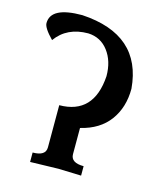

<svg xmlns="http://www.w3.org/2000/svg" viewBox="-106 -780 750 863"><g transform="rotate(15 269.5 -349.0)"><path d="M351.6 0 245.6 -3.4 114.3 0V-43.9Q174.8 -43.9 174.8 -84V-280.3Q334.5 -281.2 346.2 -460.9Q346.2 -531.2 311 -577.4Q275.9 -623.5 217.8 -626Q119.1 -626 67.9 -554.7Q23.9 -599.6 23.9 -622.1Q23.9 -698.2 170.4 -698.2Q448.7 -681.6 469.2 -435.5Q469.2 -348.6 424.3 -287.6Q379.4 -226.6 291.5 -205.6V-84Q291.5 -43.9 351.6 -43.9Z"/></g></svg>

Font: Kelvinch
Style: Bold
Weight: 700
Designer: Paul James Miller
Foundry: High-Logic / Made with FontCreator
Version: Version 3.501;March 28, 2021;FontCreator 13.0.0.2683 64-bit